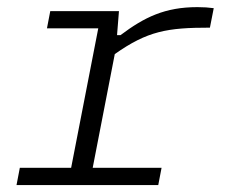

<svg xmlns="http://www.w3.org/2000/svg" viewBox="-20 -532 660 552"><path d="M322 -500H124.5L115 -450.5H262.5L184.5 -49.5H37L27.5 0H435L444.5 -49.5H246.5L310 -376.5C404.5 -443 461 -452.5 583.5 -452.5L594.5 -508.5C580 -510.5 565 -511.5 547.5 -511.5C454 -511.5 395 -482.5 326.5 -431H316.5Z"/></svg>

Font: Monaspace Neon ExtraLight
Style: Italic
Weight: 200
Italic angle: -11°
Designer: Riley Cran & the Lettermatic Team
Foundry: Lettermatic
Version: Version 1.200 (Monaspace Neon)